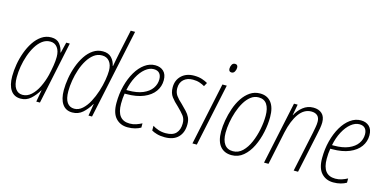

<svg xmlns="http://www.w3.org/2000/svg" viewBox="-73 -1160 3150 1570"><g transform="rotate(15 1502.0 -375.0)"><path d="M148 10Q93 10 64 -32Q35 -74 35 -150Q35 -198 44 -251Q53 -304 71.5 -355Q90 -406 117.5 -447.5Q145 -489 181.5 -514Q218 -539 263 -539Q311 -539 335 -509Q359 -479 366 -439H369L391 -529H421L310 0H279L297 -100H295Q269 -55 233 -22.5Q197 10 148 10ZM155 -24Q195 -24 228 -54Q261 -84 285 -133Q309 -182 323 -238Q333 -282 339.5 -322Q346 -362 346 -396Q346 -446 324 -475Q302 -504 264 -504Q227 -504 197 -481.5Q167 -459 144 -421.5Q121 -384 105 -337.5Q89 -291 81 -243Q73 -195 73 -152Q73 -87 95 -55.5Q117 -24 155 -24Z M585 10Q530 10 501 -32Q472 -74 472 -150Q472 -197 481 -250.5Q490 -304 508.5 -355Q527 -406 554.5 -447.5Q582 -489 618.5 -513.5Q655 -538 700 -538Q748 -538 774 -510Q800 -482 807 -444H810Q815 -471 820.5 -500.5Q826 -530 832 -558L875 -760H912L751 0H721L738 -102H736Q709 -55 672.5 -22.5Q636 10 585 10ZM593 -24Q630 -24 661 -52Q692 -80 715.5 -124Q739 -168 755.5 -219Q772 -270 780 -317.5Q788 -365 788 -397Q788 -447 765 -475.5Q742 -504 702 -504Q664 -504 634 -481.5Q604 -459 580.5 -421Q557 -383 541.5 -336.5Q526 -290 518 -242Q510 -194 510 -151Q510 -86 532 -55Q554 -24 593 -24Z M1054 10Q992 10 953.5 -31.5Q915 -73 915 -159Q915 -236 933 -305Q951 -374 982 -426.5Q1013 -479 1054.5 -509Q1096 -539 1143 -539Q1187 -539 1214 -513.5Q1241 -488 1241 -438Q1241 -385 1210.5 -342.5Q1180 -300 1120.5 -275Q1061 -250 974 -250H960Q953 -210 953 -163Q953 -24 1062 -24Q1091 -24 1116 -32.5Q1141 -41 1164 -53V-17Q1144 -5 1116 2.5Q1088 10 1054 10ZM981 -282Q1056 -282 1105.5 -303Q1155 -324 1179.5 -359Q1204 -394 1204 -436Q1204 -468 1188 -486.5Q1172 -505 1139 -505Q1103 -505 1068 -476.5Q1033 -448 1006 -397.5Q979 -347 966 -282Z M1368 10Q1330 10 1301 1.5Q1272 -7 1256 -17V-57Q1275 -44 1304 -34Q1333 -24 1367 -24Q1427 -24 1454.5 -54Q1482 -84 1482 -137Q1482 -176 1462 -201.5Q1442 -227 1407 -261Q1373 -291 1349.5 -322Q1326 -353 1326 -402Q1326 -463 1366 -501Q1406 -539 1472 -539Q1511 -539 1539.5 -529.5Q1568 -520 1588 -508L1571 -477Q1553 -488 1528 -496.5Q1503 -505 1471 -505Q1423 -505 1393.5 -478.5Q1364 -452 1364 -405Q1364 -369 1382 -343.5Q1400 -318 1433 -289Q1458 -264 1478 -243Q1498 -222 1509.5 -198Q1521 -174 1521 -140Q1521 -70 1481.5 -30Q1442 10 1368 10Z M1759 -643Q1735 -643 1735 -670Q1735 -687 1743.5 -703Q1752 -719 1770 -719Q1794 -719 1794 -692Q1794 -675 1785 -659Q1776 -643 1759 -643ZM1601 0 1713 -529H1750L1638 0Z M1934 10Q1871 10 1836.5 -32Q1802 -74 1802 -156Q1802 -200 1811 -251.5Q1820 -303 1837.5 -354Q1855 -405 1882.5 -446.5Q1910 -488 1947 -513Q1984 -538 2031 -538Q2092 -538 2125.5 -495.5Q2159 -453 2159 -372Q2159 -310 2145 -243.5Q2131 -177 2103 -119.5Q2075 -62 2032.5 -26Q1990 10 1934 10ZM1936 -24Q1982 -24 2016.5 -57.5Q2051 -91 2074 -144.5Q2097 -198 2109 -258.5Q2121 -319 2121 -373Q2121 -435 2098 -469.5Q2075 -504 2028 -504Q1991 -504 1961.5 -481Q1932 -458 1909.5 -420Q1887 -382 1871.5 -335.5Q1856 -289 1848 -242Q1840 -195 1840 -156Q1840 -92 1864.5 -58Q1889 -24 1936 -24Z M2207 0 2319 -529H2350L2333 -436H2335Q2356 -478 2394 -508.5Q2432 -539 2482 -539Q2528 -539 2555 -514Q2582 -489 2582 -440Q2582 -419 2577 -389.5Q2572 -360 2566 -334L2495 0H2458L2530 -339Q2535 -365 2539.5 -389.5Q2544 -414 2544 -435Q2544 -470 2525.5 -487Q2507 -504 2474 -504Q2413 -504 2370 -445Q2327 -386 2304 -281L2245 0Z M2795 10Q2733 10 2694.5 -31.5Q2656 -73 2656 -159Q2656 -236 2674 -305Q2692 -374 2723 -426.5Q2754 -479 2795.5 -509Q2837 -539 2884 -539Q2928 -539 2955 -513.5Q2982 -488 2982 -438Q2982 -385 2951.5 -342.5Q2921 -300 2861.5 -275Q2802 -250 2715 -250H2701Q2694 -210 2694 -163Q2694 -24 2803 -24Q2832 -24 2857 -32.5Q2882 -41 2905 -53V-17Q2885 -5 2857 2.5Q2829 10 2795 10ZM2722 -282Q2797 -282 2846.5 -303Q2896 -324 2920.5 -359Q2945 -394 2945 -436Q2945 -468 2929 -486.5Q2913 -505 2880 -505Q2844 -505 2809 -476.5Q2774 -448 2747 -397.5Q2720 -347 2707 -282Z"/></g></svg>

Font: Noto Sans Condensed ExtraLight
Style: Italic
Weight: 200
Width: 3
Italic angle: -12°
Designer: Monotype Design Team
Foundry: Monotype Imaging Inc.
Version: Version 2.013; ttfautohint (v1.8.4.7-5d5b)